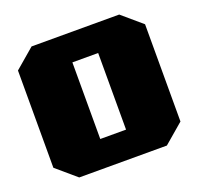

<svg xmlns="http://www.w3.org/2000/svg" viewBox="-128 -876 1049 1015"><g transform="rotate(-20 396.5 -368.5)"><path d="M150 0 39 -95V-642L150 -737H643L754 -642V-95L643 0ZM324 -153H469V-584H324Z"/></g></svg>

Font: Tomorrow ExtraBold
Style: Regular
Weight: 800
Designer: Tony de Marco, Monica Rizzolli
Foundry: Just in Type
Version: Version 2.002